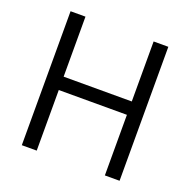

<svg xmlns="http://www.w3.org/2000/svg" viewBox="-124 -812 922 932"><g transform="rotate(20 337.5 -346.0)"><path d="M590 0V-692H514V-382H162V-692H85V0H162V-313H514V0Z"/></g></svg>

Font: Sunflower Light
Style: Regular
Weight: 300
Designer: JIKJI
Foundry: JIKJI
Version: Version 1.00